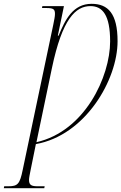

<svg xmlns="http://www.w3.org/2000/svg" viewBox="-93 -746 636 1006"><path d="M-73 240H139L141 230H105C74 230 59 225 59 197C59 185 63 168 68 142L95 9C354 -37 523 -327 523 -530C523 -675 473 -726 387 -726C289 -726 248 -642 214 -559H210L242 -714H129L127 -704H149C187 -704 195 -698 195 -673C195 -659 191 -642 186 -616L26 144C11 218 0 230 -49 230H-71ZM98 -1 179 -389C233 -647 303 -714 381 -714C445 -714 484 -666 484 -529C484 -344 351 -58 98 -1Z"/></svg>

Font: Noto Serif Display ExtraCondensed ExtraLight
Style: Italic
Weight: 200
Width: 2
Italic angle: -12°
Designer: Monotype Design Team
Foundry: Monotype Imaging Inc.
Version: Version 2.009